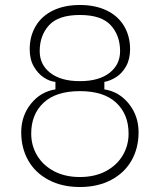

<svg xmlns="http://www.w3.org/2000/svg" viewBox="-20 -739 640 769"><path d="M461 -534Q461 -597 423.5 -638Q386 -679 300 -679Q214 -679 176.5 -638Q139 -597 139 -534Q139 -480 181.5 -447Q224 -414 300 -414Q376 -414 418.5 -447Q461 -480 461 -534ZM105 -204Q105 -156 128.5 -116.5Q152 -77 196 -53.5Q240 -30 300 -30Q360 -30 404 -53.5Q448 -77 471.5 -116.5Q495 -156 495 -204Q495 -281 445.5 -327.5Q396 -374 300 -374Q204 -374 154.5 -327.5Q105 -281 105 -204ZM65 -209Q65 -275 104 -323.5Q143 -372 202 -381V-411Q179 -413 155.5 -428.5Q132 -444 115.5 -472.5Q99 -501 99 -542Q99 -594 123 -634.5Q147 -675 192.5 -697Q238 -719 300 -719Q362 -719 407.5 -697Q453 -675 477 -634.5Q501 -594 501 -542Q501 -502 485 -473.5Q469 -445 445 -430Q421 -415 398 -411V-381Q457 -372 496 -323.5Q535 -275 535 -209Q535 -146 507 -96.5Q479 -47 425.5 -18.5Q372 10 300 10Q228 10 174.5 -18.5Q121 -47 93 -96.5Q65 -146 65 -209Z"/></svg>

Font: Fliege Mono Thin
Style: Regular
Weight: 100
Version: Version 0.020;Glyphs 3.3 (3306)